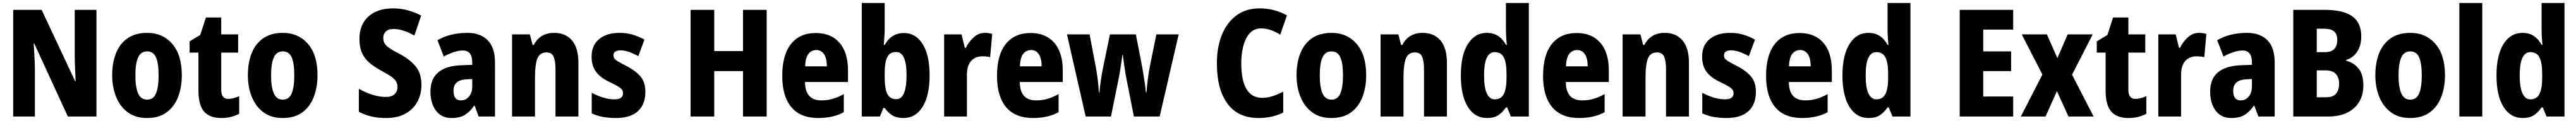

<svg xmlns="http://www.w3.org/2000/svg" viewBox="-20 -780 17201 810"><path d="M624 0H433L209 -488H205Q208 -438 210.5 -392Q213 -346 213 -311V0H68V-714H258L482 -236H485Q483 -282 481 -327Q479 -372 479 -406V-714H624Z M1194 -276Q1194 -197 1169.5 -132Q1145 -67 1093.5 -28.5Q1042 10 961 10Q885 10 833.5 -28Q782 -66 755.5 -131Q729 -196 729 -276Q729 -360 754.5 -424Q780 -488 832 -524Q884 -560 963 -560Q1066 -560 1130 -486.5Q1194 -413 1194 -276ZM884 -275Q884 -196 902.5 -154.5Q921 -113 962 -113Q1004 -113 1021.5 -154.5Q1039 -196 1039 -276Q1039 -356 1021.5 -396Q1004 -436 962 -436Q921 -436 902.5 -396Q884 -356 884 -275Z M1504 -118Q1521 -118 1539.5 -123Q1558 -128 1577 -136V-18Q1551 -5 1522 2.5Q1493 10 1457 10Q1381 10 1343 -33Q1305 -76 1305 -173V-428H1246V-503L1317 -546L1355 -663H1457V-550H1570V-428H1457V-179Q1457 -118 1504 -118Z M2100 -276Q2100 -197 2075.5 -132Q2051 -67 1999.5 -28.5Q1948 10 1867 10Q1791 10 1739.5 -28Q1688 -66 1661.5 -131Q1635 -196 1635 -276Q1635 -360 1660.5 -424Q1686 -488 1738 -524Q1790 -560 1869 -560Q1972 -560 2036 -486.5Q2100 -413 2100 -276ZM1790 -275Q1790 -196 1808.5 -154.5Q1827 -113 1868 -113Q1910 -113 1927.5 -154.5Q1945 -196 1945 -276Q1945 -356 1927.5 -396Q1910 -436 1868 -436Q1827 -436 1808.5 -396Q1790 -356 1790 -275Z M2794 -212Q2794 -149 2766.5 -98.5Q2739 -48 2686.5 -19Q2634 10 2560 10Q2507 10 2463.5 0.5Q2420 -9 2376 -32V-186Q2420 -160 2467.5 -145.5Q2515 -131 2555 -131Q2595 -131 2614.5 -149.5Q2634 -168 2634 -197Q2634 -217 2625.5 -233Q2617 -249 2594.5 -265.5Q2572 -282 2529 -305Q2483 -330 2449.5 -357.5Q2416 -385 2398 -423.5Q2380 -462 2380 -520Q2380 -615 2440 -669.5Q2500 -724 2605 -724Q2656 -724 2703 -711Q2750 -698 2792 -676L2747 -542Q2669 -586 2608 -586Q2573 -586 2556 -569Q2539 -552 2539 -527Q2539 -505 2548 -489.5Q2557 -474 2581 -457.5Q2605 -441 2650 -418Q2720 -380 2757 -333.5Q2794 -287 2794 -212Z M3100 -560Q3188 -560 3236.5 -510.5Q3285 -461 3285 -363V0H3176L3149 -73H3146Q3117 -31 3083.5 -10.5Q3050 10 2995 10Q2948 10 2917 -13.5Q2886 -37 2870 -76.5Q2854 -116 2854 -165Q2854 -252 2906 -295.5Q2958 -339 3056 -343L3133 -346V-363Q3133 -442 3070 -442Q3043 -442 3011 -431.5Q2979 -421 2943 -402L2901 -511Q2942 -535 2992 -547.5Q3042 -560 3100 -560ZM3094 -249Q3049 -246 3028.5 -227Q3008 -208 3008 -172Q3008 -108 3058 -108Q3090 -108 3111.5 -133.5Q3133 -159 3133 -202V-251Z M3680 -560Q3756 -560 3799 -509.5Q3842 -459 3842 -360V0H3689V-315Q3689 -371 3676.5 -400Q3664 -429 3629 -429Q3584 -429 3568 -388.5Q3552 -348 3552 -256V0H3399V-550H3518L3536 -479H3544Q3586 -560 3680 -560Z M4289 -165Q4289 -81 4239 -35.5Q4189 10 4093 10Q4048 10 4008 3Q3968 -4 3931 -21V-159Q3965 -140 4005.5 -127.5Q4046 -115 4082 -115Q4140 -115 4140 -156Q4140 -168 4133.5 -178.5Q4127 -189 4106.5 -201.5Q4086 -214 4046 -233Q3989 -260 3959.5 -299.5Q3930 -339 3930 -401Q3930 -477 3980.5 -518.5Q4031 -560 4118 -560Q4163 -560 4202.5 -548.5Q4242 -537 4283 -515L4242 -404Q4214 -420 4182.5 -431.5Q4151 -443 4124 -443Q4076 -443 4076 -409Q4076 -397 4082.5 -388Q4089 -379 4108.5 -367.5Q4128 -356 4167 -336Q4224 -306 4256.5 -268Q4289 -230 4289 -165Z M5099 0H4941V-304H4749V0H4591V-714H4749V-438H4941V-714H5099Z M5427 -559Q5529 -559 5585.5 -493.5Q5642 -428 5642 -309V-231H5355Q5356 -108 5464 -108Q5504 -108 5539 -118Q5574 -128 5614 -150V-29Q5544 10 5443 10Q5325 10 5264 -62.5Q5203 -135 5203 -272Q5203 -412 5261.5 -485.5Q5320 -559 5427 -559ZM5431 -445Q5398 -445 5378 -419.5Q5358 -394 5356 -336H5501Q5501 -388 5482.5 -416.5Q5464 -445 5431 -445Z M5887 -581Q5887 -560 5885 -534.5Q5883 -509 5881 -479H5887Q5931 -559 6016 -559Q6094 -559 6140.5 -485Q6187 -411 6187 -276Q6187 -141 6140.5 -65.5Q6094 10 6012 10Q5969 10 5941 -6Q5913 -22 5887 -57H5878L5855 0H5734V-760H5887ZM5963 -432Q5921 -432 5904 -397Q5887 -362 5887 -293V-265Q5887 -188 5904.5 -152Q5922 -116 5964 -116Q6033 -116 6033 -278Q6033 -432 5963 -432Z M6556 -560Q6580 -560 6605 -553L6591 -397Q6581 -400 6568.5 -401.5Q6556 -403 6539 -403Q6493 -403 6464.5 -372.5Q6436 -342 6436 -277V0H6284V-550H6400L6422 -460H6429Q6447 -498 6480 -529Q6513 -560 6556 -560Z M6861 -559Q6963 -559 7019.5 -493.5Q7076 -428 7076 -309V-231H6789Q6790 -108 6898 -108Q6938 -108 6973 -118Q7008 -128 7048 -150V-29Q6978 10 6877 10Q6759 10 6698 -62.5Q6637 -135 6637 -272Q6637 -412 6695.5 -485.5Q6754 -559 6861 -559ZM6865 -445Q6832 -445 6812 -419.5Q6792 -394 6790 -336H6935Q6935 -388 6916.5 -416.5Q6898 -445 6865 -445Z M7500 -259Q7493 -295 7487 -338.5Q7481 -382 7477 -412H7474Q7469 -378 7463 -334.5Q7457 -291 7450 -258L7398 0H7229L7104 -550H7255L7294 -346Q7302 -306 7308.5 -256Q7315 -206 7317 -162H7321Q7324 -200 7331 -247Q7338 -294 7347 -336L7391 -550H7564L7606 -334Q7613 -291 7620.5 -244.5Q7628 -198 7631 -162H7635Q7638 -202 7644 -249.5Q7650 -297 7658 -338L7701 -550H7850L7723 0H7551Z M8399 -590Q8336 -590 8302 -525.5Q8268 -461 8268 -355Q8268 -242 8303 -183.5Q8338 -125 8407 -125Q8444 -125 8479 -137Q8514 -149 8548 -166V-27Q8477 10 8384 10Q8246 10 8175.5 -86.5Q8105 -183 8105 -356Q8105 -464 8138.5 -547Q8172 -630 8236 -677Q8300 -724 8391 -724Q8438 -724 8484 -712.5Q8530 -701 8573 -677L8528 -548Q8498 -567 8466 -578.5Q8434 -590 8399 -590Z M9102 -276Q9102 -197 9077.5 -132Q9053 -67 9001.5 -28.5Q8950 10 8869 10Q8793 10 8741.5 -28Q8690 -66 8663.5 -131Q8637 -196 8637 -276Q8637 -360 8662.5 -424Q8688 -488 8740 -524Q8792 -560 8871 -560Q8974 -560 9038 -486.5Q9102 -413 9102 -276ZM8792 -275Q8792 -196 8810.5 -154.5Q8829 -113 8870 -113Q8912 -113 8929.5 -154.5Q8947 -196 8947 -276Q8947 -356 8929.5 -396Q8912 -436 8870 -436Q8829 -436 8810.5 -396Q8792 -356 8792 -275Z M9479 -560Q9555 -560 9598 -509.5Q9641 -459 9641 -360V0H9488V-315Q9488 -371 9475.5 -400Q9463 -429 9428 -429Q9383 -429 9367 -388.5Q9351 -348 9351 -256V0H9198V-550H9317L9335 -479H9343Q9385 -560 9479 -560Z M9909 10Q9827 10 9780.5 -65Q9734 -140 9734 -275Q9734 -411 9781 -485.5Q9828 -560 9907 -560Q9951 -560 9982.5 -539.5Q10014 -519 10036 -479H10041Q10038 -509 10036.5 -536.5Q10035 -564 10035 -584V-760H10188V0H10068L10043 -61H10035Q10011 -26 9982.5 -8Q9954 10 9909 10ZM9960 -115Q10002 -115 10020.5 -150Q10039 -185 10039 -260V-286Q10039 -360 10021 -395.5Q10003 -431 9960 -431Q9889 -431 9889 -276Q9889 -194 9907.5 -154.5Q9926 -115 9960 -115Z M10507 -559Q10609 -559 10665.5 -493.5Q10722 -428 10722 -309V-231H10435Q10436 -108 10544 -108Q10584 -108 10619 -118Q10654 -128 10694 -150V-29Q10624 10 10523 10Q10405 10 10344 -62.5Q10283 -135 10283 -272Q10283 -412 10341.5 -485.5Q10400 -559 10507 -559ZM10511 -445Q10478 -445 10458 -419.5Q10438 -394 10436 -336H10581Q10581 -388 10562.5 -416.5Q10544 -445 10511 -445Z M11095 -560Q11171 -560 11214 -509.5Q11257 -459 11257 -360V0H11104V-315Q11104 -371 11091.5 -400Q11079 -429 11044 -429Q10999 -429 10983 -388.5Q10967 -348 10967 -256V0H10814V-550H10933L10951 -479H10959Q11001 -560 11095 -560Z M11704 -165Q11704 -81 11654 -35.5Q11604 10 11508 10Q11463 10 11423 3Q11383 -4 11346 -21V-159Q11380 -140 11420.5 -127.5Q11461 -115 11497 -115Q11555 -115 11555 -156Q11555 -168 11548.5 -178.5Q11542 -189 11521.5 -201.5Q11501 -214 11461 -233Q11404 -260 11374.5 -299.5Q11345 -339 11345 -401Q11345 -477 11395.5 -518.5Q11446 -560 11533 -560Q11578 -560 11617.5 -548.5Q11657 -537 11698 -515L11657 -404Q11629 -420 11597.5 -431.5Q11566 -443 11539 -443Q11491 -443 11491 -409Q11491 -397 11497.5 -388Q11504 -379 11523.5 -367.5Q11543 -356 11582 -336Q11639 -306 11671.5 -268Q11704 -230 11704 -165Z M11996 -559Q12098 -559 12154.5 -493.5Q12211 -428 12211 -309V-231H11924Q11925 -108 12033 -108Q12073 -108 12108 -118Q12143 -128 12183 -150V-29Q12113 10 12012 10Q11894 10 11833 -62.5Q11772 -135 11772 -272Q11772 -412 11830.5 -485.5Q11889 -559 11996 -559ZM12000 -445Q11967 -445 11947 -419.5Q11927 -394 11925 -336H12070Q12070 -388 12051.5 -416.5Q12033 -445 12000 -445Z M12457 10Q12375 10 12328.5 -65Q12282 -140 12282 -275Q12282 -411 12329 -485.5Q12376 -560 12455 -560Q12499 -560 12530.5 -539.5Q12562 -519 12584 -479H12589Q12586 -509 12584.5 -536.5Q12583 -564 12583 -584V-760H12736V0H12616L12591 -61H12583Q12559 -26 12530.5 -8Q12502 10 12457 10ZM12508 -115Q12550 -115 12568.5 -150Q12587 -185 12587 -260V-286Q12587 -360 12569 -395.5Q12551 -431 12508 -431Q12437 -431 12437 -276Q12437 -194 12455.5 -154.5Q12474 -115 12508 -115Z M13422 0H13065V-714H13422V-582H13222V-436H13408V-304H13222V-134H13422Z M13617 -281 13479 -550H13647L13717 -391L13786 -550H13953L13815 -280L13959 0H13791L13714 -170L13638 0H13473Z M14238 -118Q14255 -118 14273.5 -123Q14292 -128 14311 -136V-18Q14285 -5 14256 2.5Q14227 10 14191 10Q14115 10 14077 -33Q14039 -76 14039 -173V-428H13980V-503L14051 -546L14089 -663H14191V-550H14304V-428H14191V-179Q14191 -118 14238 -118Z M14663 -560Q14687 -560 14712 -553L14698 -397Q14688 -400 14675.5 -401.5Q14663 -403 14646 -403Q14600 -403 14571.5 -372.5Q14543 -342 14543 -277V0H14391V-550H14507L14529 -460H14536Q14554 -498 14587 -529Q14620 -560 14663 -560Z M14983 -560Q15071 -560 15119.5 -510.5Q15168 -461 15168 -363V0H15059L15032 -73H15029Q15000 -31 14966.5 -10.5Q14933 10 14878 10Q14831 10 14800 -13.5Q14769 -37 14753 -76.5Q14737 -116 14737 -165Q14737 -252 14789 -295.5Q14841 -339 14939 -343L15016 -346V-363Q15016 -442 14953 -442Q14926 -442 14894 -431.5Q14862 -421 14826 -402L14784 -511Q14825 -535 14875 -547.5Q14925 -560 14983 -560ZM14977 -249Q14932 -246 14911.5 -227Q14891 -208 14891 -172Q14891 -108 14941 -108Q14973 -108 14994.5 -133.5Q15016 -159 15016 -202V-251Z M15501 -714Q15627 -714 15686.5 -670.5Q15746 -627 15746 -537Q15746 -473 15717.5 -432Q15689 -391 15645 -379V-374Q15699 -359 15729.5 -319.5Q15760 -280 15760 -208Q15760 -112 15697.5 -56Q15635 0 15526 0H15292V-714ZM15503 -431Q15546 -431 15566 -452.5Q15586 -474 15586 -514Q15586 -588 15499 -588H15449V-431ZM15449 -309V-129H15512Q15557 -129 15577.5 -152.5Q15598 -176 15598 -221Q15598 -261 15576 -285Q15554 -309 15508 -309Z M16305 -276Q16305 -197 16280.5 -132Q16256 -67 16204.5 -28.5Q16153 10 16072 10Q15996 10 15944.5 -28Q15893 -66 15866.5 -131Q15840 -196 15840 -276Q15840 -360 15865.5 -424Q15891 -488 15943 -524Q15995 -560 16074 -560Q16177 -560 16241 -486.5Q16305 -413 16305 -276ZM15995 -275Q15995 -196 16013.5 -154.5Q16032 -113 16073 -113Q16115 -113 16132.5 -154.5Q16150 -196 16150 -276Q16150 -356 16132.5 -396Q16115 -436 16073 -436Q16032 -436 16013.5 -396Q15995 -356 15995 -275Z M16554 0H16401V-760H16554Z M16824 10Q16742 10 16695.5 -65Q16649 -140 16649 -275Q16649 -411 16696 -485.5Q16743 -560 16822 -560Q16866 -560 16897.5 -539.5Q16929 -519 16951 -479H16956Q16953 -509 16951.5 -536.5Q16950 -564 16950 -584V-760H17103V0H16983L16958 -61H16950Q16926 -26 16897.5 -8Q16869 10 16824 10ZM16875 -115Q16917 -115 16935.5 -150Q16954 -185 16954 -260V-286Q16954 -360 16936 -395.5Q16918 -431 16875 -431Q16804 -431 16804 -276Q16804 -194 16822.5 -154.5Q16841 -115 16875 -115Z"/></svg>

Font: Noto Sans Hebrew Condensed ExtraBold
Style: Regular
Weight: 800
Width: 3
Designer: Monotype Design Team
Foundry: Monotype Imaging Inc.
Version: Version 2.004; ttfautohint (v1.8.4.7-5d5b)